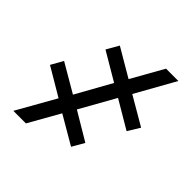

<svg xmlns="http://www.w3.org/2000/svg" viewBox="-178 -784 913 913"><g transform="rotate(45 278.0 -327.5)"><path d="M50.3 0 160.2 -194.3 19 -277.8 53.2 -338.4 196.3 -254.9 295.4 -432.6 153.8 -516.1 189 -577.6 331.1 -494.1 421.9 -655.3H504.9L393.6 -456.5L536.6 -373L499.5 -312.5L358.9 -395.5L259.3 -218.3L400.4 -134.3L365.2 -73.2L223.1 -156.2L134.8 0Z"/></g></svg>

Font: Roboto Slab LO
Style: Regular
Weight: 400
Designer: Google
Version: Version 2.000